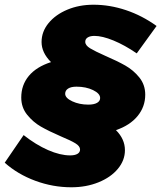

<svg xmlns="http://www.w3.org/2000/svg" viewBox="-57 -708 683 813"><path d="M-37 -19 43 -136Q95 -95 146.5 -72.5Q198 -50 240 -50Q260 -50 271 -56.5Q282 -63 282 -75Q282 -89 262.5 -101Q243 -113 202 -130Q149 -153 116 -172Q83 -191 58 -222Q33 -253 33 -295Q33 -348 65 -386.5Q97 -425 159 -445Q119 -485 119 -530Q119 -574 148.5 -610Q178 -646 228 -667Q278 -688 339 -688Q408 -688 476.5 -665Q545 -642 606 -598L522 -482Q471 -517 423.5 -536.5Q376 -556 343 -556Q325 -556 314.5 -549.5Q304 -543 304 -531Q304 -516 324.5 -503.5Q345 -491 388 -472Q439 -450 473.5 -430.5Q508 -411 533 -380Q558 -349 558 -307Q558 -256 525.5 -216.5Q493 -177 434 -157Q472 -119 472 -72Q472 -29 442 7Q412 43 360 64Q308 85 245 85Q167 85 92.5 57.5Q18 30 -37 -19ZM367 -293Q367 -312 337 -326.5Q307 -341 267 -341Q244 -341 231.5 -333Q219 -325 219 -311Q219 -293 249 -279Q279 -265 317 -265Q341 -265 354 -272.5Q367 -280 367 -293Z"/></svg>

Font: TypoPRO Montserrat Alternates
Style: Italic
Weight: 800
Italic angle: -11.3°
Designer: Julieta Ulanovsky
Foundry: Julieta Ulanovsky
Version: Version 6.001